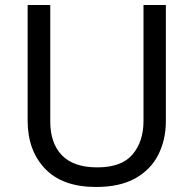

<svg xmlns="http://www.w3.org/2000/svg" viewBox="-20 -734 771 764"><path d="M640 -252Q640 -178 610 -118.5Q580 -59 518.5 -24.5Q457 10 362 10Q229 10 159.5 -62.5Q90 -135 90 -254V-714H180V-251Q180 -164 226.5 -116Q273 -68 367 -68Q464 -68 507.5 -119.5Q551 -171 551 -252V-714H640Z"/></svg>

Font: Noto Sans Tagalog
Style: Regular
Weight: 400
Designer: Monotype Design Team
Foundry: Monotype Imaging Inc.
Version: Version 2.001; ttfautohint (v1.8.4.7-5d5b)